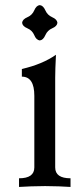

<svg xmlns="http://www.w3.org/2000/svg" viewBox="-20 -739 327 759"><path d="M137.2 -579.1Q123.5 -580.6 115.5 -599.9Q107.4 -619.1 88.1 -627.2Q68.8 -635.3 67.4 -648.9Q68.8 -662.6 88.1 -670.9Q107.4 -679.2 115.5 -698.2Q123.5 -717.3 137.2 -718.8Q150.9 -717.3 159.2 -698.2Q167.5 -679.2 186.5 -670.9Q205.6 -662.6 207 -648.9Q205.6 -635.3 186.5 -627.2Q167.5 -619.1 159.2 -599.9Q150.9 -580.6 137.2 -579.1ZM258.8 0Q217.8 -2.9 158.2 -3.4Q98.6 -2.9 55.2 0V-34.2Q115.7 -34.2 115.7 -77.1V-360.4Q115.7 -436 66.4 -436V-466.3Q147.5 -484.9 201.2 -522.5Q198.2 -463.4 198.2 -431.6V-77.1Q198.2 -34.2 258.8 -34.2Z"/></svg>

Font: Almanac
Style: Regular
Weight: 400
Designer: Eden's Almanac
Version: Version 3.501;March 28, 2021;FontCreator 13.0.0.2683 64-bit